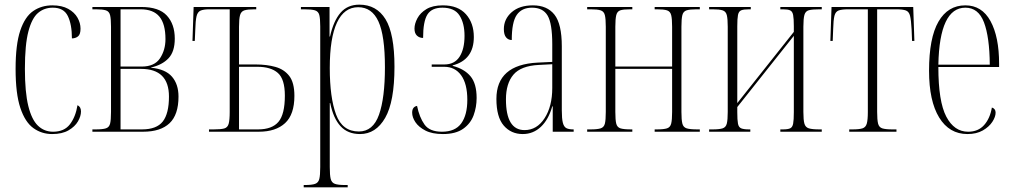

<svg xmlns="http://www.w3.org/2000/svg" viewBox="-20 -566 4355 825"><path d="M204 10Q159 10 123.5 -15.5Q88 -41 67.5 -102Q47 -163 47 -270Q47 -375 67 -434.5Q87 -494 122.5 -518.5Q158 -543 205 -543Q246 -543 273 -528Q300 -513 313 -490Q326 -467 326 -443Q326 -418 315 -409.5Q304 -401 289 -401Q289 -461 271.5 -497Q254 -533 207 -533Q170 -533 143.5 -510.5Q117 -488 102 -431Q87 -374 87 -270Q87 -170 101.5 -111Q116 -52 143 -26Q170 0 208 0Q256 0 280.5 -32Q305 -64 313 -114Q328 -107 328 -87Q328 -67 315 -44.5Q302 -22 274.5 -6Q247 10 204 10Z M377 0V-10H392Q421 -10 435 -14.5Q449 -19 453 -34.5Q457 -50 457 -85V-451Q457 -485 453 -501Q449 -517 435 -521.5Q421 -526 392 -526H377V-536H587Q663 -536 697 -499Q731 -462 731 -400Q731 -344 704 -315.5Q677 -287 629 -276V-275Q691 -269 719 -236.5Q747 -204 747 -151Q747 -73 708.5 -36.5Q670 0 595 0ZM589 -280Q644 -280 667.5 -315.5Q691 -351 691 -398Q691 -463 665 -494.5Q639 -526 584 -526H498V-280ZM590 -10Q653 -10 679.5 -44Q706 -78 706 -151Q706 -270 586 -270H498V-10Z M878 0V-10H898Q929 -10 943.5 -14Q958 -18 962.5 -34Q967 -50 967 -85V-526H880Q855 -526 842 -520.5Q829 -515 824.5 -496Q820 -477 819 -436L817 -390H807L812 -536H1081V-526H1074Q1044 -526 1030 -521.5Q1016 -517 1011.5 -501Q1007 -485 1007 -451V-289H1079Q1126 -289 1163.5 -278.5Q1201 -268 1223 -239.5Q1245 -211 1245 -154Q1245 -74 1205 -37Q1165 0 1092 0ZM1089 -10Q1149 -10 1176.5 -42.5Q1204 -75 1204 -155Q1204 -226 1174 -252.5Q1144 -279 1086 -279H1007V-10Z M1285 239V229H1290Q1320 229 1334 224Q1348 219 1352 203Q1356 187 1356 152V-452Q1356 -486 1352 -501.5Q1348 -517 1333.5 -521.5Q1319 -526 1287 -526H1273V-536H1396V-409H1398Q1413 -476 1443 -511Q1473 -546 1524 -546Q1598 -546 1636.5 -483.5Q1675 -421 1675 -279Q1675 -129 1635 -59.5Q1595 10 1527 10Q1474 10 1443 -24Q1412 -58 1399 -123H1397Q1397 -87 1397 -53Q1397 -19 1397 17V152Q1397 187 1401 203Q1405 219 1419 224Q1433 229 1462 229H1474V239ZM1522 -1Q1583 -1 1608.5 -73Q1634 -145 1634 -277Q1634 -413 1606 -474Q1578 -535 1519 -535Q1459 -535 1428 -469Q1397 -403 1397 -274Q1397 -147 1424 -74Q1451 -1 1522 -1Z M1883 10Q1837 10 1808 -5Q1779 -20 1765 -41Q1751 -62 1751 -82Q1751 -107 1772 -111Q1782 -62 1804 -31Q1826 0 1879 0Q1936 0 1962 -36Q1988 -72 1988 -137Q1988 -206 1961.5 -242.5Q1935 -279 1889 -279H1835V-289H1889Q1933 -289 1954.5 -322Q1976 -355 1976 -412Q1976 -466 1954.5 -499.5Q1933 -533 1881 -533Q1835 -533 1816.5 -503.5Q1798 -474 1798 -403Q1782 -403 1771.5 -413Q1761 -423 1761 -443Q1761 -464 1773.5 -487.5Q1786 -511 1812.5 -527Q1839 -543 1883 -543Q1948 -543 1982 -505Q2016 -467 2016 -407Q2016 -309 1925 -285V-283Q1975 -270 2001.5 -238.5Q2028 -207 2028 -145Q2028 -106 2015 -70.5Q2002 -35 1970 -12.5Q1938 10 1883 10Z M2226 10Q2176 10 2144.5 -26.5Q2113 -63 2113 -141Q2113 -288 2290 -297L2353 -300V-376Q2353 -465 2333 -499Q2313 -533 2266 -533Q2222 -533 2200.5 -502Q2179 -471 2179 -394Q2164 -394 2154.5 -405.5Q2145 -417 2145 -441Q2145 -484 2178.5 -513.5Q2212 -543 2270 -543Q2331 -543 2362.5 -503Q2394 -463 2394 -367V-92Q2394 -56 2398.5 -38.5Q2403 -21 2413.5 -15.5Q2424 -10 2443 -10H2445V0H2355V-109H2353Q2337 -52 2304 -21Q2271 10 2226 10ZM2234 -7Q2287 -7 2320 -58Q2353 -109 2353 -188V-290L2295 -287Q2218 -283 2186 -245Q2154 -207 2154 -139Q2154 -7 2234 -7Z M2503 0V-10H2518Q2547 -10 2561 -14.5Q2575 -19 2579 -34.5Q2583 -50 2583 -85V-451Q2583 -485 2579 -501Q2575 -517 2561 -521.5Q2547 -526 2518 -526H2503V-536H2697V-526H2687Q2658 -526 2645 -521.5Q2632 -517 2628 -501Q2624 -485 2624 -451V-280H2868V-451Q2868 -485 2864 -501Q2860 -517 2846 -521.5Q2832 -526 2803 -526H2793V-536H2987V-526H2973Q2944 -526 2930 -521.5Q2916 -517 2912 -501Q2908 -485 2908 -451V-85Q2908 -51 2912 -35Q2916 -19 2930.5 -14.5Q2945 -10 2976 -10H2987V0H2793V-10H2803Q2832 -10 2846 -14.5Q2860 -19 2864 -35Q2868 -51 2868 -85V-270H2624V-85Q2624 -50 2628 -34.5Q2632 -19 2646 -14.5Q2660 -10 2692 -10H2697V0Z M3027 0V-10H3042Q3071 -10 3085 -14.5Q3099 -19 3103 -35Q3107 -51 3107 -85V-451Q3107 -485 3103 -501Q3099 -517 3085 -521.5Q3071 -526 3042 -526H3027V-536H3206V-526H3199Q3175 -526 3164.5 -521.5Q3154 -517 3151 -501.5Q3148 -486 3148 -453V-123L3391 -429V-453Q3391 -486 3388 -501.5Q3385 -517 3375 -521.5Q3365 -526 3344 -526H3333V-536H3511V-526H3501Q3470 -526 3455.5 -522Q3441 -518 3436.5 -502Q3432 -486 3432 -451V-85Q3432 -50 3436.5 -34.5Q3441 -19 3455.5 -14.5Q3470 -10 3501 -10H3511V0H3333V-10H3344Q3365 -10 3375 -14.5Q3385 -19 3388 -34.5Q3391 -50 3391 -84V-412L3148 -106V-84Q3148 -50 3151 -34.5Q3154 -19 3165 -14.5Q3176 -10 3198 -10H3204V0Z M3629 0V-10H3643Q3672 -10 3686 -14.5Q3700 -19 3704.5 -35Q3709 -51 3709 -85V-526H3625Q3597 -526 3583.5 -521Q3570 -516 3565.5 -498Q3561 -480 3560 -440L3558 -390H3548L3553 -536H3904L3909 -390H3899L3897 -440Q3895 -479 3890.5 -497.5Q3886 -516 3872.5 -521Q3859 -526 3831 -526H3749V-85Q3749 -51 3753 -35Q3757 -19 3771 -14.5Q3785 -10 3814 -10H3832V0Z M4137 10Q4059 10 4015.5 -61Q3972 -132 3972 -262Q3972 -403 4012.5 -473Q4053 -543 4128 -543Q4199 -543 4236 -475.5Q4273 -408 4273 -292V-278H4012Q4012 -130 4046 -65Q4080 0 4140 0Q4183 0 4208.5 -28.5Q4234 -57 4242 -104Q4258 -99 4258 -82Q4258 -64 4244 -42.5Q4230 -21 4203 -5.5Q4176 10 4137 10ZM4233 -288Q4232 -407 4208 -470Q4184 -533 4128 -533Q4017 -533 4012 -288Z"/></svg>

Font: Noto Serif Display ExtraCondensed ExtraLight
Style: Regular
Weight: 200
Width: 2
Designer: Monotype Design Team
Foundry: Monotype Imaging Inc.
Version: Version 2.009